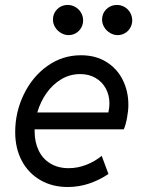

<svg xmlns="http://www.w3.org/2000/svg" viewBox="-20 -749 572 777"><path d="M41.5 -214.4Q41.5 -294.9 76.2 -366.7Q110.8 -438.5 171.6 -481.9Q232.4 -525.4 307.6 -525.4Q367.2 -525.4 410.6 -498.3Q454.1 -471.2 476.8 -425.5Q499.5 -379.9 499.5 -324.7Q499.5 -301.3 494.1 -272.2Q488.8 -243.2 481 -225.6H120.1V-218.3Q120.1 -173.8 136.5 -139.9Q152.8 -106 184.1 -87.2Q215.3 -68.4 257.8 -68.4Q293.9 -68.4 328.6 -81.8Q363.3 -95.2 391.6 -118.2L418.9 -44.9Q382.8 -20.5 341.1 -6.3Q299.3 7.8 253.9 7.8Q191.4 7.8 143.1 -20.3Q94.7 -48.3 68.1 -98.6Q41.5 -148.9 41.5 -214.4ZM418.5 -293.9Q422.9 -312.5 422.9 -330.1Q422.9 -363.3 408.4 -390.4Q394 -417.5 367.2 -433.3Q340.3 -449.2 304.7 -449.2Q263.2 -449.2 228.3 -428.5Q193.4 -407.7 168.5 -372.6Q143.6 -337.4 130.9 -293.9ZM393.1 -669.9Q393.1 -694.8 410.6 -711.9Q428.2 -729 453.1 -729Q469.7 -729 484.1 -720.7Q498.5 -712.4 506.8 -697.8Q515.1 -683.1 515.1 -666Q515.1 -650.4 507.3 -636.7Q499.5 -623 486.1 -615Q472.7 -606.9 456.1 -606.9Q439.9 -606.9 425.3 -615.7Q410.6 -624.5 401.9 -638.9Q393.1 -653.3 393.1 -669.9ZM194.3 -669.9Q194.3 -694.8 211.7 -711.9Q229 -729 253.4 -729Q270.5 -729 284.9 -720.7Q299.3 -712.4 307.9 -697.8Q316.4 -683.1 316.4 -666Q316.4 -650.4 308.6 -636.7Q300.8 -623 287.4 -615Q273.9 -606.9 257.3 -606.9Q241.2 -606.9 226.6 -615.7Q211.9 -624.5 203.1 -638.9Q194.3 -653.3 194.3 -669.9Z"/></svg>

Font: Reddit Sans Chocolate
Style: Italic
Weight: 400
Italic angle: -11.25°
Designer: Stephen Hutchings
Version: Version 1.013